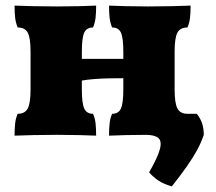

<svg xmlns="http://www.w3.org/2000/svg" viewBox="-20 -481 770 685"><path d="M369 3Q369 -22 371 -40.5Q373 -59 380 -75Q403 -75 411.5 -94Q420 -113 420 -162V-296Q420 -346 411.5 -364.5Q403 -383 380 -383Q373 -400 371 -418Q369 -436 369 -461Q390 -460 429 -459Q468 -458 508 -458Q552 -458 594.5 -459Q637 -460 660 -461Q660 -436 658 -418Q656 -400 649 -383Q623 -383 613 -364.5Q603 -346 603 -296V-162Q603 -113 613 -94Q623 -75 649 -75Q656 -59 658 -40.5Q660 -22 660 3Q637 2 594.5 1Q552 0 508 0Q468 0 429 1Q390 2 369 3ZM32 3Q32 -22 34 -40.5Q36 -59 43 -75Q69 -75 79 -94Q89 -113 89 -162V-296Q89 -346 79 -364.5Q69 -383 43 -383Q36 -400 34 -418Q32 -436 32 -461Q55 -460 98 -459Q141 -458 184 -458Q224 -458 263 -459Q302 -460 323 -461Q323 -436 321 -418Q319 -400 312 -383Q289 -383 280.5 -364.5Q272 -346 272 -296V-162Q272 -113 280.5 -94Q289 -75 312 -75Q319 -59 321 -40.5Q323 -22 323 3Q302 2 263 1Q224 0 184 0Q141 0 98 1Q55 2 32 3ZM268 -193V-271H425V-202Q397 -202 369.5 -201.5Q342 -201 316.5 -199Q291 -197 268 -193ZM593 184Q565 176 546.5 164Q528 152 512 134Q543 80 550.5 51Q558 22 544.5 11Q531 0 499 0V-75H682Q695 -59 701 -41Q707 -23 707 0Q698 27 684 53Q670 79 648.5 110Q627 141 593 184Z"/></svg>

Font: Vollkorn Black
Style: Regular
Weight: 900
Designer: Friedrich Althausen
Foundry: Friedrich Althausen
Version: Version 5.000